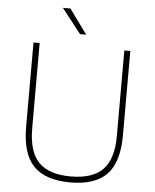

<svg xmlns="http://www.w3.org/2000/svg" viewBox="-62 -996 854 1056"><g transform="rotate(5 365.0 -467.5)"><path d="M365.5 9Q228.5 9 163 -58.2Q97.5 -125.5 97.5 -274V-740H131.5V-269Q131.5 -140.5 188 -82.2Q244.5 -24 365.5 -24Q486 -24 542.5 -82.2Q599 -140.5 599 -269V-740H632V-274Q632 -125.5 567 -58.2Q502 9 365.5 9ZM348.5 -808 242 -944H283.5L382.5 -808Z"/></g></svg>

Font: Encode Sans SmExp Th
Style: Regular
Weight: 100
Width: 6
Designer: Multiple Designers
Foundry: Impallari Type
Version: Version 3.002; ttfautohint (v1.8.3) -l 8 -r 50 -G 200 -x 14 